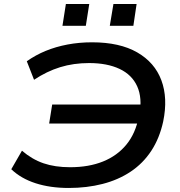

<svg xmlns="http://www.w3.org/2000/svg" viewBox="-20 -924 894 953"><path d="M321 9Q229 9 156.5 -14.5Q84 -38 36 -84L89 -176Q139 -133 196 -113.5Q253 -94 328 -94Q421 -94 491.5 -122.5Q562 -151 607.5 -206.5Q653 -262 669 -346L687 -311H224L239 -405H706L672 -354Q687 -438 661 -495.5Q635 -553 573.5 -582Q512 -611 422 -611Q345 -611 278.5 -590.5Q212 -570 149 -528L113 -620Q157 -651 207 -671.5Q257 -692 315 -703Q373 -714 437 -714Q574 -714 661 -664Q748 -614 781 -525.5Q814 -437 790 -321Q772 -238 731 -175.5Q690 -113 628.5 -72Q567 -31 489 -11Q411 9 321 9ZM525 -796 543 -904H658L642 -796ZM290 -796 307 -904H423L406 -796Z"/></svg>

Font: Nunito Sans 10pt Expanded SemiBold
Style: Italic
Weight: 600
Width: 7
Italic angle: -9°
Designer: Vernon Adams
Foundry: Vernon Adams
Version: Version 3.101;gftools[0.9.27]